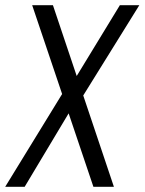

<svg xmlns="http://www.w3.org/2000/svg" viewBox="-50 -720 557 740"><path d="M74 -700H154L389 0H310ZM197 -370 251 -344 45 0H-30ZM209 -367 412 -700H487L264 -341Z"/></svg>

Font: Pathway Extreme Condensed Light
Style: Italic
Weight: 300
Width: 3
Italic angle: -8°
Version: Version 1.001;gftools[0.9.26]